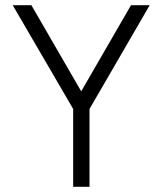

<svg xmlns="http://www.w3.org/2000/svg" viewBox="-20 -720 625 740"><path d="M262 0V-300L29 -700H101L293 -368L485 -700H557L325 -300V0Z"/></svg>

Font: Zen Kaku Gothic Antique
Style: Regular
Weight: 400
Designer: Yoshimichi Ohira
Foundry: Positype
Version: Version 1.001